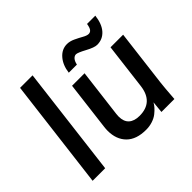

<svg xmlns="http://www.w3.org/2000/svg" viewBox="-161 -941 1177 1177"><g transform="rotate(-45 428.0 -352.5)"><path d="M45.4 0 133.8 -717.3H242.2L154.3 0Z M499 11.2Q414.6 11.2 370.8 -32.7Q327.1 -76.7 327.1 -151.9Q327.1 -167 329.6 -186.5L368.2 -501H476.6L438 -187.5Q436.5 -176.3 436.5 -166Q436.5 -121.6 460.9 -99.6Q485.4 -77.6 530.8 -77.6Q649.4 -77.6 665 -201.7L701.7 -501H811L765.6 -130.9Q761.2 -95.7 754.4 0H642.1L649.4 -76.2Q642.1 -62.5 630.1 -48.8Q618.2 -35.2 600.1 -20.8Q582 -6.3 555.4 2.4Q528.8 11.2 499 11.2ZM521.5 -620.6Q508.3 -620.6 497.3 -608.6Q486.3 -596.7 481 -571.8H410.6Q418 -630.9 450 -667.5Q481.9 -704.1 526.9 -704.1Q551.8 -704.1 578.6 -691.4Q605.5 -678.7 627.9 -666Q650.4 -653.3 665 -653.3Q679.2 -653.3 688 -664.6Q696.8 -675.8 701.2 -704.1H772.9Q765.1 -638.7 733.9 -604Q702.6 -569.3 655.3 -569.3Q630.9 -569.3 583.5 -595Q536.1 -620.6 521.5 -620.6Z"/></g></svg>

Font: Muli
Style: Semi-BoldItalic
Weight: 600
Italic angle: -7°
Designer: Vernon Adams
Foundry: newtypography
Version: Version 2.0; ttfautohint (v1.00rc1.2-2d82) -l 8 -r 50 -G 200